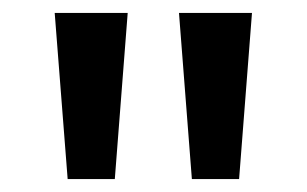

<svg xmlns="http://www.w3.org/2000/svg" viewBox="-20 -734 476 298"><path d="M178.2 -713.9 158.2 -456.1H85L64.9 -713.9ZM371.1 -713.9 351.1 -456.1H277.8L257.8 -713.9Z"/></svg>

Font: f4497506088       
Style: Regular
Weight: 600
Foundry: Ascender Corporation
Version: Version 1.10